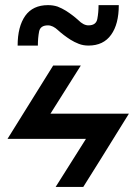

<svg xmlns="http://www.w3.org/2000/svg" viewBox="-20 -740 540 760"><path d="M450.2 -719.7Q422.9 -719.7 370.1 -719.7Q370.1 -690.4 365.2 -665Q360.4 -639.6 330.1 -639.6Q310.5 -639.6 290 -660.2Q268.6 -679.7 241.2 -697.3Q225.6 -707 208 -713.9Q190.4 -719.7 169.9 -719.7Q110.4 -719.7 80.1 -677.7Q49.8 -634.8 49.8 -559.6Q77.1 -559.6 129.9 -559.6Q129.9 -589.8 134.8 -615.2Q139.6 -639.6 169.9 -639.6Q189.5 -639.6 210 -620.1Q231.4 -600.6 258.8 -583Q274.4 -573.2 292 -566.4Q309.6 -559.6 330.1 -559.6Q389.6 -559.6 419.9 -602.5Q450.2 -644.5 450.2 -719.7ZM190.4 -480.5Q144.5 -407.2 9.8 -190.4Q87.9 -190.4 320.3 -190.4Q290 -142.6 200.2 0Q227.5 0 309.6 0Q355.5 -72.3 490.2 -290Q412.1 -290 179.7 -290Q210 -337.9 299.8 -480.5Q272.5 -480.5 190.4 -480.5Z"/></svg>

Font: Alibu-Mazigh Belqasem 1
Style: Bold
Weight: 400
Designer: Mazigh Mubarik Belqasem
Version: Version 1.0